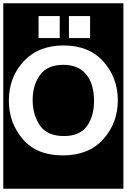

<svg xmlns="http://www.w3.org/2000/svg" viewBox="-30 -937 772 1170"><path d="M-10 213V-917H722V213ZM205 -839V-705H334V-839ZM390 -839V-705H519V-839ZM688 -326Q688 -463 600.5 -561.5Q513 -660 357 -660Q204 -660 114 -563Q24 -466 24 -324Q24 -188 109 -89Q194 10 353 10Q511 10 599.5 -89Q688 -188 688 -326ZM543 -322Q543 -227 499 -167.5Q455 -108 360 -108Q257 -108 213 -173Q169 -238 169 -327Q169 -419 214 -480.5Q259 -542 356 -542Q447 -542 495 -484Q543 -426 543 -322Z"/></svg>

Font: Zilla Slab Highlight
Style: Bold
Weight: 700
Designer: Typotheque Type Foundry
Foundry: Typotheque type foundry
Version: Version 1.1; 2017; ttfautohint (v1.6)